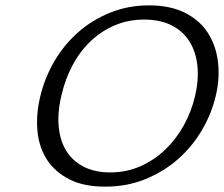

<svg xmlns="http://www.w3.org/2000/svg" viewBox="-20 -685 835 716"><path d="M535.5 -665C484.2 -665 436.1 -656 391.3 -638C346.5 -620 306.5 -595.5 271.3 -564.5C236.2 -533.5 206.4 -497.2 182.2 -455.5C157.9 -413.8 140.3 -369.3 129.3 -322C119 -277.3 115.9 -234.8 119.9 -194.5C123.9 -154.2 135.9 -118.8 155.9 -88.5C175.9 -58.2 203.7 -34 239.2 -16C274.7 2 319.1 11 372.5 11C427.1 11 477.5 1.5 523.5 -17.5C569.6 -36.5 610.2 -61.7 645.5 -93C680.7 -124.3 710.2 -160.5 734 -201.5C757.8 -242.5 774.8 -285 785 -329C795.3 -373.7 797.8 -416.3 792.5 -457C787.2 -497.7 774.3 -533.5 753.8 -564.5C733.3 -595.5 704.8 -620 668.3 -638C631.8 -656 587.5 -665 535.5 -665ZM390.7 -42C354 -42 322.1 -48.7 294.8 -62C267.6 -75.3 245.8 -94.3 229.5 -119C213.2 -143.7 203.1 -173.7 199.3 -209C195.4 -244.3 198.6 -284.3 209 -329C218.3 -369.7 232.2 -407.2 250.4 -441.5C268.7 -475.8 291.1 -505.7 317.6 -531C344.1 -556.3 374.2 -576.2 407.8 -590.5C441.5 -604.8 478 -612 517.3 -612C557.3 -612 591.5 -604.8 619.8 -590.5C648.2 -576.2 670.4 -556.2 686.5 -530.5C702.6 -504.8 712.4 -474.7 716.1 -440C719.7 -405.3 717 -368 707.7 -328C698.6 -288.7 684.4 -251.7 665.1 -217C645.8 -182.3 622.4 -152 595.1 -126C567.8 -100 536.9 -79.5 502.4 -64.5C467.9 -49.5 430.7 -42 390.7 -42Z"/></svg>

Font: Quattrocento
Style: Italic
Weight: 400
Italic angle: -13°
Designer: Pablo Impallari
Foundry: Pablo Impallari, Igino Marini, Branda Gallo
Version: Version 2.000